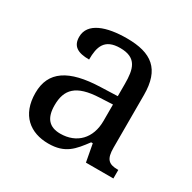

<svg xmlns="http://www.w3.org/2000/svg" viewBox="-129 -677 820 818"><g transform="rotate(30 281.5 -268.0)"><path d="M205 10C288 10 319 -30 361 -86H369L385 0H520V-42H517C472 -42 455 -58 455 -114V-373C455 -500 394 -546 272 -546C173 -546 92 -519 92 -450C92 -404 121 -387 177 -387C177 -450 191 -496 268 -496C350 -496 361 -445 361 -373V-313L278 -310C125 -305 50 -256 50 -150C50 -41 116 10 205 10ZM228 -52C173 -52 147 -83 147 -145C147 -223 184 -264 297 -269L361 -272V-191C361 -106 309 -52 228 -52Z"/></g></svg>

Font: Noto Serif Thai
Style: Regular
Weight: 400
Designer: Monotype Design Team
Foundry: Monotype Imaging Inc.
Version: Version 1.901